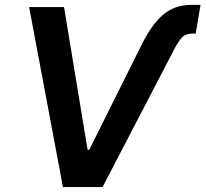

<svg xmlns="http://www.w3.org/2000/svg" viewBox="-20 -756 831 776"><path d="M550.8 -571.8Q590.8 -654.3 637.7 -695.3Q684.6 -736.3 754.4 -736.3H790.5L771 -620.1H756.3Q730 -620.1 715.3 -604.2Q700.7 -588.4 684.1 -556.6L394.5 0H234.4L97.7 -727.5H238.8L334 -150.9H340.8Z"/></svg>

Font: Inter 16pt SemiBold
Style: Italic
Weight: 600
Italic angle: -9.3988°
Version: Version 4.001;git-66647c0bb